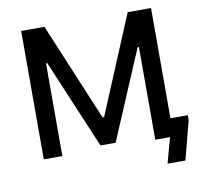

<svg xmlns="http://www.w3.org/2000/svg" viewBox="-89 -802 1101 1038"><g transform="rotate(-10 461.0 -283.0)"><path d="M806 -100H901V-72L846 139H748L786 0H705V-100V-509H698L491 -21H408L202 -509H195V0H93V-705H221L445 -169H454L678 -705H806Z"/></g></svg>

Font: Manrope Medium
Style: Medium
Weight: 500
Designer: Mikhail Sharanda
Foundry: Mikhail Sharanda
Version: Version 4.000;hotconv 1.0.109;makeotfexe 2.5.65596